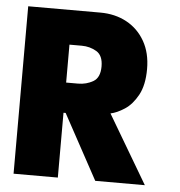

<svg xmlns="http://www.w3.org/2000/svg" viewBox="-49 -707 705 754"><g transform="rotate(5 303.0 -330.0)"><path d="M32 -660H316Q375 -660 420.5 -635.2Q466 -610.5 492.2 -564.5Q518.5 -518.5 518.5 -455Q518.5 -392 497 -352.5Q475.5 -313 445.5 -293.5Q415.5 -274 390.5 -269L549.5 0H354L215 -255.5H206.5V0H32ZM206.5 -374.5H253.5Q286 -374.5 312.8 -390Q339.5 -405.5 339.5 -449.5Q339.5 -493 313.2 -508.5Q287 -524 255 -524H206.5Z"/></g></svg>

Font: League Spartan Thin ExtraBold
Style: Regular
Weight: 800
Version: Version 2.002